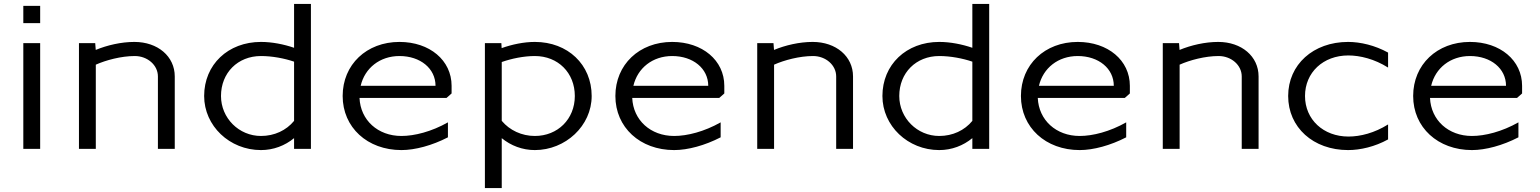

<svg xmlns="http://www.w3.org/2000/svg" viewBox="-20 -760 7858 980"><path d="M99 -642H185V-730H99ZM99 0H185V-540H99Z M383 0H469V-429.9C520.7 -453.1 599.1 -474 668 -474C733.1 -474 786 -427.4 786 -370V0H872V-370C872 -472.1 785.5 -546 666 -546C598.5 -546 526.6 -529.2 468.7 -505.2L466 -540H383Z M1567 0V-740H1481V-516.1C1428.7 -534 1368.6 -546 1312 -546C1143.8 -546 1022 -430.1 1022 -270C1022 -117.6 1151.9 6 1312 6C1376 6 1434.7 -16.8 1481 -54.9V0ZM1481 -143C1441.2 -94.4 1380.7 -66 1312 -66C1199.4 -66 1108 -157.4 1108 -270C1108 -388.3 1193.7 -474 1312 -474C1369 -474 1431.7 -462.2 1481 -445.3Z M1729 -270C1729 -109.9 1855 6 2029 6C2098.8 6 2185.7 -17.5 2266.3 -59.1V-135.5C2182.7 -88 2095.3 -66 2029 -66C1908.4 -66 1819.9 -146.9 1815 -260H2259L2285 -283V-322C2285 -451.9 2173.3 -546 2019 -546C1850.8 -546 1729 -430.1 1729 -270ZM1820.9 -322C1842.1 -412.6 1918.8 -474 2019 -474C2125.7 -474 2203 -410.2 2203 -322Z M2455 -540V200H2541V-54.8C2587.3 -16.8 2646.1 6 2710 6C2866.2 6 3000 -117.6 3000 -270C3000 -430.1 2878.2 -546 2710 -546C2653.2 -546 2592.8 -533 2540.5 -514.4L2539 -540ZM2541 -443.4C2590.2 -460.8 2653 -474 2710 -474C2828.3 -474 2914 -388.3 2914 -270C2914 -151.9 2826.5 -66 2710 -66C2642.8 -66 2581.1 -95.2 2541 -143.2Z M3121 -270C3121 -109.9 3247 6 3421 6C3490.8 6 3577.7 -17.5 3658.3 -59.1V-135.5C3574.7 -88 3487.3 -66 3421 -66C3300.4 -66 3211.9 -146.9 3207 -260H3651L3677 -283V-322C3677 -451.9 3565.3 -546 3411 -546C3242.8 -546 3121 -430.1 3121 -270ZM3212.9 -322C3234.1 -412.6 3310.8 -474 3411 -474C3517.7 -474 3595 -410.2 3595 -322Z M3845 0H3931V-429.9C3982.7 -453.1 4061.1 -474 4130 -474C4195.1 -474 4248 -427.4 4248 -370V0H4334V-370C4334 -472.1 4247.5 -546 4128 -546C4060.5 -546 3988.6 -529.2 3930.7 -505.2L3928 -540H3845Z M5029 0V-740H4943V-516.1C4890.7 -534 4830.6 -546 4774 -546C4605.8 -546 4484 -430.1 4484 -270C4484 -117.6 4613.9 6 4774 6C4838 6 4896.7 -16.8 4943 -54.9V0ZM4943 -143C4903.2 -94.4 4842.7 -66 4774 -66C4661.4 -66 4570 -157.4 4570 -270C4570 -388.3 4655.7 -474 4774 -474C4831 -474 4893.7 -462.2 4943 -445.3Z M5191 -270C5191 -109.9 5317 6 5491 6C5560.8 6 5647.7 -17.5 5728.3 -59.1V-135.5C5644.7 -88 5557.3 -66 5491 -66C5370.4 -66 5281.9 -146.9 5277 -260H5721L5747 -283V-322C5747 -451.9 5635.3 -546 5481 -546C5312.8 -546 5191 -430.1 5191 -270ZM5282.9 -322C5304.1 -412.6 5380.8 -474 5481 -474C5587.7 -474 5665 -410.2 5665 -322Z M5915 0H6001V-429.9C6052.7 -453.1 6131.1 -474 6200 -474C6265.1 -474 6318 -427.4 6318 -370V0H6404V-370C6404 -472.1 6317.5 -546 6198 -546C6130.5 -546 6058.6 -529.2 6000.7 -505.2L5998 -540H5915Z M6555 -270C6555 -109.9 6682.9 6 6861 6C6923.6 6 6998.1 -11.4 7065 -48.4V-124.9C6995.9 -81.2 6922.7 -63 6863 -63C6734.8 -63 6641 -149.9 6641 -270C6641 -390.1 6733.8 -477 6862 -477C6921.7 -477 6995.9 -458.8 7065 -415.1V-491.6C6998.1 -528.6 6923.6 -546 6861 -546C6682.9 -546 6555 -430.1 6555 -270Z M7193 -270C7193 -109.9 7319 6 7493 6C7562.8 6 7649.7 -17.5 7730.3 -59.1V-135.5C7646.7 -88 7559.3 -66 7493 -66C7372.4 -66 7283.9 -146.9 7279 -260H7723L7749 -283V-322C7749 -451.9 7637.3 -546 7483 -546C7314.8 -546 7193 -430.1 7193 -270ZM7284.9 -322C7306.1 -412.6 7382.8 -474 7483 -474C7589.7 -474 7667 -410.2 7667 -322Z"/></svg>

Font: Resamitz
Style: Bold
Weight: 700
Designer: gluk
Foundry: gluk
Version: Version 0.047